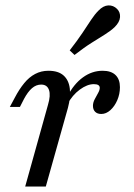

<svg xmlns="http://www.w3.org/2000/svg" viewBox="-20 -686 491 706"><path d="M72.6 0 156.5 -300.8Q166.9 -335.5 160.1 -355.2Q153.2 -375 131.5 -375Q112.9 -375 97.6 -361.7Q82.3 -348.4 68.5 -322.6L53.2 -292.7H16.1L34.7 -327.4Q50.8 -358.1 69 -380.2Q87.1 -402.4 109.3 -414.1Q131.5 -425.8 158.1 -425.8Q194.4 -425.8 213.7 -408.5Q233.1 -391.1 236.7 -360.1Q240.3 -329 229.8 -289.5L148.4 0ZM352.4 -266.9Q337.9 -266.9 329.8 -275Q321.8 -283.1 321.8 -296.8Q321.8 -308.9 328.2 -321Q334.7 -333.1 340.7 -344Q346.8 -354.8 346.8 -362.9Q346.8 -376.6 325 -376.6Q300.8 -376.6 273.4 -356.5Q246 -336.3 228.2 -303.2V-332.3Q251.6 -377.4 285.1 -401.6Q318.5 -425.8 357.3 -425.8Q388.7 -425.8 404.8 -410.1Q421 -394.4 421 -365.3Q421 -340.3 411.3 -317.7Q401.6 -295.2 385.9 -281Q370.2 -266.9 352.4 -266.9ZM254 -483.9 236.3 -500.8Q264.5 -537.1 283.1 -564.9Q301.6 -592.7 314.9 -612.9Q328.2 -633.1 341.9 -646.8Q359.7 -665.3 378.2 -666.1Q396.8 -666.9 410.5 -653.2Q422.6 -641.1 421.4 -623Q420.2 -604.8 401.6 -586.3Q387.1 -572.6 366.5 -559.7Q346 -546.8 318.1 -529.4Q290.3 -512.1 254 -483.9Z"/></svg>

Font: Playfair 9pt
Style: Italic
Weight: 400
Italic angle: -15.6°
Designer: Claus Eggers Sørensen
Foundry: Claus Eggers Sørensen
Version: Version 2.001;gftools[0.9.30]